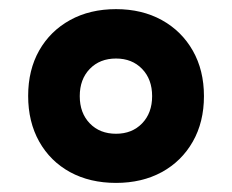

<svg xmlns="http://www.w3.org/2000/svg" viewBox="-20 -721 502 416"><path d="M231.4 -324.7Q174.8 -324.7 131.8 -348.1Q88.9 -371.6 64.9 -414.3Q41 -457 41 -513.2Q41 -569.3 64.9 -611.6Q88.9 -653.8 131.8 -677.5Q174.8 -701.2 231.4 -701.2Q287.6 -701.2 330.6 -677.5Q373.5 -653.8 397.7 -611.3Q421.9 -568.8 421.9 -512.7Q421.9 -456.5 397.7 -414.1Q373.5 -371.6 330.6 -348.1Q287.6 -324.7 231.4 -324.7ZM231.4 -431.2Q266.1 -431.2 287.8 -453.6Q309.6 -476.1 309.6 -512.7Q309.6 -549.3 287.8 -571.8Q266.1 -594.2 231.4 -594.2Q196.3 -594.2 174.6 -571.8Q152.8 -549.3 152.8 -512.7Q152.8 -476.1 174.6 -453.6Q196.3 -431.2 231.4 -431.2Z"/></svg>

Font: Schibsted Grotesk
Style: Bold
Weight: 700
Designer: Bakken & Baeck AS, Henrik Kongsvoll
Foundry: Schibsted ASA
Version: Version 1.100;gftools[0.9.25]